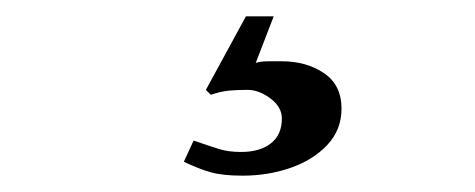

<svg xmlns="http://www.w3.org/2000/svg" viewBox="-20 -27 581 235"><path d="M283 83Q269 83 259.5 84Q250 85 238 89L232 83L281 -7H315L293 50Q299 48 309 48Q319 48 325 48Q355 48 376.5 62.5Q398 77 398 106Q398 132 380.5 150.5Q363 169 335.5 178.5Q308 188 277 188Q253 188 238.5 184Q224 180 205 171L217 145Q237 152 248.5 155.5Q260 159 275 159Q298 159 311.5 148.5Q325 138 325 118Q325 104 311 93.5Q297 83 283 83Z"/></svg>

Font: Libertinus Serif SemiBold
Style: Regular
Weight: 600
Designer: Philipp H. Poll, Khaled Hosny
Foundry: Caleb Maclennan
Version: Version 7.051;RELEASE